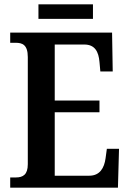

<svg xmlns="http://www.w3.org/2000/svg" viewBox="-20 -864 598 884"><path d="M157 -777H408V-844H157ZM27 0H523L528 -179H472L466 -135C460 -91 440 -55 391 -55H232V-347H438V-401H232V-659H368C417 -659 434 -626 438 -579L442 -535H499L496 -714H27V-667H52C82 -667 108 -659 108 -601V-108C108 -60 86 -47 53 -47H27Z"/></svg>

Font: Noto Serif Myanmar Condensed SemiBold
Style: Regular
Weight: 600
Width: 3
Designer: Ben Mitchell and the Monotype Design Team
Foundry: Monotype Imaging Inc.
Version: Version 2.106